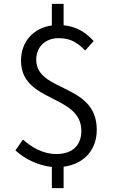

<svg xmlns="http://www.w3.org/2000/svg" viewBox="-20 -854 589 996"><path d="M249 122H310V11C415 -3 482 -75 482 -181C482 -424 168 -374 168 -544C168 -610 214 -656 284 -656C347 -656 381 -633 422 -592L466 -641C427 -683 381 -716 310 -723V-834H249V-722C154 -709 89 -639 89 -539C89 -320 402 -366 402 -175C402 -102 358 -55 272 -55C202 -55 145 -90 99 -130L60 -74C106 -31 177 5 249 12Z"/></svg>

Font: Noto Sans JP DemiLight
Style: Regular
Weight: 350
Designer: Ryoko NISHIZUKA 西塚涼子 (kana, bopomofo & ideographs); Paul D. Hunt (Latin, Greek & Cyrillic); Sandoll Communications 산돌커뮤니
Foundry: Adobe
Version: Version 2.004;hotconv 1.0.118;makeotfexe 2.5.65603